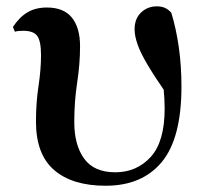

<svg xmlns="http://www.w3.org/2000/svg" viewBox="-20 -572 647 608"><path d="M314.5 16.2Q209 16.2 151.5 -33.5Q93.9 -83.1 93.9 -186.6Q93.9 -246.7 101.9 -299.3Q109.9 -351.9 109.9 -397.3Q109.9 -441.7 98 -458.1Q86.1 -474.5 53.7 -474.5Q46.4 -474.5 39.9 -474Q33.3 -473.5 27.3 -471.5L20.8 -486.5Q41.7 -518.1 67.3 -533.1Q92.8 -548.2 128.5 -548.2Q182 -548.2 207.7 -516.1Q233.5 -484 233.5 -425.8Q233.5 -369.7 224.3 -310Q215.2 -250.4 215.2 -185.4Q215.2 -112.8 246.5 -69.6Q277.9 -26.4 345.1 -26.4Q412.5 -26.4 457 -74.7Q501.4 -123.1 501.4 -228.2Q501.4 -259.1 497.8 -294.4Q494.2 -329.7 488.4 -362.1L507.8 -361.2L509.9 -270.9Q470.9 -327.3 448 -365.7Q425.1 -404.1 415.7 -431.2Q406.2 -458.2 406.2 -479.1Q406.2 -512.9 426.8 -532.4Q447.4 -551.9 476.3 -551.9Q492.1 -551.9 503 -546.7Q514 -541.5 522.6 -531.4Q538.1 -480.2 546.3 -421.8Q554.6 -363.4 554.6 -297.8Q554.6 -133.7 492.1 -58.7Q429.7 16.2 314.5 16.2Z"/></svg>

Font: Noto Serif HK
Style: Regular
Weight: 200
Designer: Ryoko NISHIZUKA 西塚涼子 (kana & ideographs); Frank Grießhammer (Latin, Greek & Cyrillic); Wenlong ZHANG 张文龙 (bopomofo); San
Foundry: Adobe
Version: Version 2.001;hotconv 1.1.0;makeotfexe 2.6.0